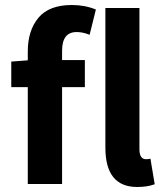

<svg xmlns="http://www.w3.org/2000/svg" viewBox="-20 -735 654 767"><path d="M91 -529Q91 -613 133.5 -664Q176 -715 267 -715Q319 -715 363 -697L338 -596Q311 -607 286 -607Q228 -607 228 -532V-495H319V-387H228V0H91V-387H25V-489L91 -494ZM581 -101 598 1Q569 12 528 12Q401 12 401 -145V-703H537V-139Q537 -99 563 -99Q573 -99 581 -101Z"/></svg>

Font: Assistant
Style: Bold
Weight: 700
Designer: Hebrew By Ben Nathan, Latin by Paul Hunt
Version: Version 2.001;PS 002.001;hotconv 1.0.88;makeotf.lib2.5.64775